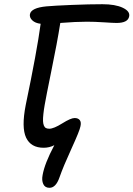

<svg xmlns="http://www.w3.org/2000/svg" viewBox="-20 -686 633 911"><path d="M214.8 205.1Q193.4 205.1 185.3 187.3Q177.2 169.4 182.1 145Q191.4 90.3 237.8 2.9Q214.4 15.1 187 15.1Q126.5 15.1 103.8 -33Q81.1 -81.1 102.1 -188Q155.3 -442.4 172.9 -573.2Q147 -576.2 133.1 -589.6Q119.1 -603 122.1 -619.1Q128.4 -648.9 200.2 -655.8Q236.8 -659.2 319.8 -662.6Q402.8 -666 465.8 -666Q526.9 -666 562.5 -649.2Q598.1 -632.3 592.8 -607.9Q586.9 -577.1 533.2 -577.1Q517.6 -577.1 473.1 -580.1Q428.7 -583 392.1 -583Q340.3 -583 266.1 -577.1Q258.3 -527.8 248 -472.9Q237.8 -418 223.1 -346.7Q208.5 -275.4 203.1 -247.1Q196.3 -211.9 192.1 -188.7Q188 -165.5 185.8 -144.8Q183.6 -124 184.1 -111.8Q184.6 -99.6 188 -90.8Q191.4 -82 197.8 -78.6Q204.1 -75.2 213.9 -75.2Q234.9 -75.2 275.4 -100.6Q315.9 -126 334 -126Q350.6 -126 358.4 -116.2Q366.2 -106.4 361.8 -86.9Q358.4 -66.4 319.3 18.8Q280.3 104 262.2 155.8Q245.1 205.1 214.8 205.1Z"/></svg>

Font: Shantell Sans Irregular Bouncy
Style: Italic
Weight: 400
Italic angle: -11.31°
Designer: Stephen Nixon, Anya Danilova, Shantell Martin
Foundry: Arrow Type
Version: Version 1.006;[9816181b4]